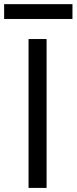

<svg xmlns="http://www.w3.org/2000/svg" viewBox="-60 -918 374 938"><path d="M167.6 -727.3V0H79.5V-727.3ZM294 -897.7V-825.3H-39.8V-897.7Z"/></svg>

Font: Inter UI
Style: Regular
Weight: 400
Designer: Rasmus Andersson
Foundry: rsms
Version: Version 2.2